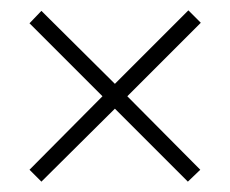

<svg xmlns="http://www.w3.org/2000/svg" viewBox="-20 -539 445 371"><path d="M344 -519 368 -495 226 -353 367 -211 343 -188 202 -329 60 -188 37 -211 178 -353 37 -494 60 -518 202 -377Z"/></svg>

Font: Noto Sans Tamil ExtraCondensed ExtraLight
Style: Regular
Weight: 200
Width: 2
Designer: Jelle Bosma - Monotype Design Team
Foundry: Monotype Imaging Inc.
Version: Version 2.004; ttfautohint (v1.8.4.7-5d5b)